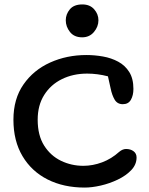

<svg xmlns="http://www.w3.org/2000/svg" viewBox="-20 -826 666 858"><path d="M358.4 12.2Q264.6 12.2 192.9 -23.9Q121.1 -60.1 80.6 -128.2Q40 -196.3 40 -291Q40 -384.3 85 -448.7Q129.9 -513.2 204.1 -546.6Q278.3 -580.1 366.2 -580.1Q403.3 -580.1 440.4 -573.5Q477.5 -566.9 508.3 -550.3Q539.1 -533.7 557.6 -504.2Q576.2 -474.6 576.2 -428.7Q576.2 -399.9 564.9 -380.1Q553.7 -360.4 528.8 -360.4Q504.4 -360.4 492.4 -380.6Q480.5 -400.9 474.6 -429.9Q468.8 -459 462.4 -484.9Q415.5 -497.1 369.6 -497.1Q306.6 -497.1 256.6 -472.4Q206.5 -447.8 177.5 -401.6Q148.4 -355.5 148.4 -291Q148.4 -221.2 177.2 -175.5Q206.1 -129.9 252.7 -107.4Q299.3 -85 352.5 -85Q394.5 -85 436.3 -100.6Q478 -116.2 512.7 -147.5Q527.8 -160.2 543.5 -160.2Q563.5 -160.2 576.9 -150.1Q590.3 -140.1 590.3 -122.1Q590.3 -90.8 566.7 -65.9Q543 -41 506.3 -23.4Q469.7 -5.9 430.2 3.2Q390.6 12.2 358.4 12.2ZM347.2 -659.2Q311.5 -659.2 292.7 -683.1Q273.9 -707 273.9 -735.4Q273.9 -762.2 292 -784.2Q310.1 -806.2 348.1 -806.2Q381.8 -806.2 400.9 -784.4Q419.9 -762.7 419.9 -735.4Q419.9 -707 399.9 -683.1Q379.9 -659.2 347.2 -659.2Z"/></svg>

Font: Cutive
Style: Regular
Weight: 400
Version: Version 1.100; ttfautohint (v1.8.4.7-5d5b)